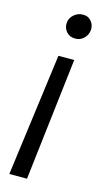

<svg xmlns="http://www.w3.org/2000/svg" viewBox="-113 -558 430 787"><g transform="rotate(15 102.0 -164.5)"><path d="M136 -519Q159 -520 173 -503Q187 -486 184 -463Q181 -443 165.5 -429Q150 -415 130 -416Q107 -416 93 -432Q79 -448 81 -471Q83 -491 99.5 -505Q116 -519 136 -519ZM89 190H14L83 -330H150Z"/></g></svg>

Font: Kulim Park
Style: Italic
Weight: 400
Italic angle: -8°
Designer: Noponies / Dale Sattler
Foundry: Noponies
Version: Version 1.000; ttfautohint (v1.8.3)